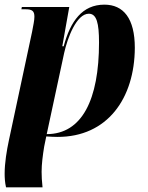

<svg xmlns="http://www.w3.org/2000/svg" viewBox="-42 -566 637 826"><path d="M-16 240H141C138 214 137 191 137 173C137 140 142 102 148 65L157 21C174 22 189 23 204 23C421 24 537 -144 538 -360C538 -487 489 -546 407 -546C312 -546 261 -475 232 -367H226L256 -536H52L50 -526H69C97 -526 106 -518 106 -494C106 -477 101 -457 96 -429L-4 39C-13 81 -22 135 -22 181C-22 198 -21 219 -16 240ZM159 11 234 -338C248 -402 287 -507 340 -507C374 -507 384 -466 384 -383C384 -138 311 11 159 11Z"/></svg>

Font: Noto Serif Display Condensed ExtraBold
Style: Italic
Weight: 800
Width: 3
Italic angle: -12°
Designer: Monotype Design Team
Foundry: Monotype Imaging Inc.
Version: Version 2.009